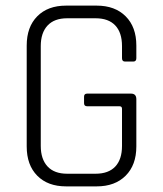

<svg xmlns="http://www.w3.org/2000/svg" viewBox="-20 -663 579 683"><path d="M324 0H215Q150 0 112.5 -38Q75 -76 75 -142V-501Q75 -567 112.5 -605Q150 -643 215 -643H324Q389 -643 427 -605Q465 -567 465 -501V-456Q465 -444 454 -444H425Q414 -444 414 -456V-499Q414 -547 390 -572.5Q366 -598 320 -598H219Q173 -598 149 -572Q125 -546 125 -499V-144Q125 -97 149 -71Q173 -45 219 -45H320Q366 -45 390 -70.5Q414 -96 414 -144V-276Q414 -285 405 -285H290Q279 -285 279 -296V-319Q279 -330 290 -330H446Q465 -330 465 -310V-142Q465 -76 427 -38Q389 0 324 0Z"/></svg>

Font: Rajdhani
Style: Regular
Weight: 400
Designer: Satya Rajpurohit, Jyotish Sonowal
Foundry: Indian Type Foundry
Version: Version 1.201 February 1, 2022